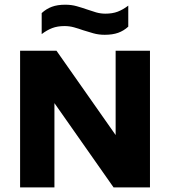

<svg xmlns="http://www.w3.org/2000/svg" viewBox="-20 -816 740 836"><path d="M67.5 0V-595H226L507 -194.5H483.5V-595H633V0H474.5L193.5 -400.5H217V0ZM436 -664.5Q409.5 -664.5 386.5 -671Q363.5 -677.5 341.5 -684.5Q322 -691.5 302.2 -697Q282.5 -702.5 261 -702.5Q230.5 -702.5 207.5 -693.8Q184.5 -685 161.5 -667.5V-759Q181.5 -777.5 205.8 -786.5Q230 -795.5 264 -795.5Q291 -795.5 314 -789Q337 -782.5 358.5 -775Q378.5 -768 398.2 -762.2Q418 -756.5 439 -756.5Q469.5 -756.5 492.5 -765.2Q515.5 -774 538.5 -791.5V-700Q519 -682 494.5 -673.2Q470 -664.5 436 -664.5Z"/></svg>

Font: Encode Sans SC
Style: Bold
Weight: 700
Version: Version 3.002